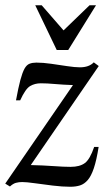

<svg xmlns="http://www.w3.org/2000/svg" viewBox="-20 -701 426 733"><path d="M17.9 11 0 0 258.6 -376.2Q221.6 -377.4 190.4 -380.2Q159.1 -383 136.1 -383Q113.1 -383 95.1 -372.5Q77.1 -362 57.1 -318H41.1Q50.1 -367 57.8 -395.8Q65.6 -424.5 73.6 -438.9Q81.6 -453.3 92.8 -457.7Q103.9 -462 118.9 -462Q143.9 -462 175.5 -457.5Q207 -453 236.5 -448.5Q266 -444 285 -444Q320 -444 338 -463L357 -448.9L97.5 -70.8Q144.1 -69.8 183.7 -66.9Q223.2 -64 249.5 -64Q284.5 -64 304 -78.5Q323.5 -93 339.5 -140H356.5Q348.5 -89 338.2 -58.7Q328 -28.5 314.9 -13.5Q301.9 1.5 285.7 6.8Q269.4 12 248.4 12Q218.4 12 181.5 7.5Q144.7 3 112.8 -1.5Q80.9 -6 64.9 -6Q51.9 -6 40.9 -3Q29.9 0 17.9 11ZM196.6 -510.1 114.5 -681H139.1L222.6 -585L322 -681H346.6L240.5 -510.1Z"/></svg>

Font: Ancizar Serif Light
Style: Italic
Weight: 300
Italic angle: -4°
Designer: Cesar Puertas, Viviana Monsalve, Julian Moncada, Julian Prieto, Jose Castro, Felipe Aragon, Mariel Hernandez, Sara Alarc
Version: Version 8.100